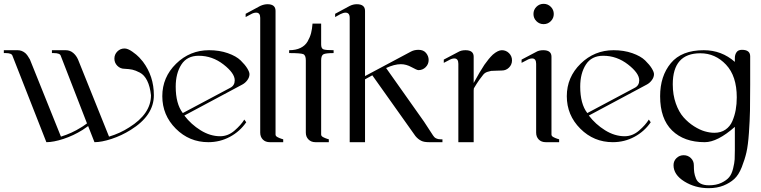

<svg xmlns="http://www.w3.org/2000/svg" viewBox="-26 -742 3973 1002"><path d="M624 -489Q641 -489 664.5 -472.5Q688 -456 701 -442Q714 -428 720 -420Q777 -344 777 -245Q777 -139 656 -64Q608 -34 556 -17Q504 0 467 0L434 -84Q408 -66 405 -64Q357 -34 305 -17Q253 0 216 0L39 -451Q35 -465 3 -465H-6V-480H66Q88 -480 106 -465Q118 -454 130 -432L292 -29Q348 -46 397 -77Q402 -79 428 -98L291 -451Q287 -465 254 -465H245V-480H317Q340 -480 357 -465Q372 -452 381 -432L543 -29Q600 -46 648 -77Q762 -148 762 -245Q757 -291 742 -321Q727 -351 704 -363Q681 -375 664.5 -378.5Q648 -382 624 -383Q602 -383 586.5 -398.5Q571 -414 571 -436Q571 -458 586.5 -473.5Q602 -489 624 -489Z M1249 -118 1259 -104Q1226 -56 1174 -28Q1122 0 1061 0Q962 0 891.5 -70.5Q821 -141 821 -240Q821 -339 893 -409.5Q965 -480 1065 -480Q1119 -480 1163 -464.5Q1207 -449 1230 -426.5Q1253 -404 1264.5 -385Q1276 -366 1276 -355Q1276 -339 1265 -324Q1254 -309 1239 -301L936 -139Q971 -93 1021 -62Q1071 -31 1123 -31Q1164 -31 1198 -60.5Q1232 -90 1249 -118ZM1011 -451Q950 -451 920.5 -405Q891 -359 891 -290Q891 -200 928 -152L1176 -284Q1199 -296 1199 -323Q1199 -360 1140.5 -405.5Q1082 -451 1011 -451Z M1370 -720Q1412 -720 1412 -685V-40Q1412 -36 1414.5 -32.5Q1417 -29 1423 -26Q1429 -23 1432.5 -21.5Q1436 -20 1443.5 -17.5Q1451 -15 1452 -15V0H1382Q1359 0 1345.5 -14Q1332 -28 1332 -50V-649Q1332 -676 1311 -676Q1298 -676 1284 -668L1256 -653V-670L1332 -711Q1352 -720 1370 -720Z M1605 -619H1650Q1650 -619 1650 -510Q1650 -489 1662 -484.5Q1674 -480 1715 -480V-465Q1675 -465 1662.5 -459Q1650 -453 1650 -427V-40Q1650 -36 1652.5 -32.5Q1655 -29 1661 -26Q1667 -23 1670.5 -21.5Q1674 -20 1681.5 -17.5Q1689 -15 1690 -15V0H1620Q1598 0 1584 -14Q1570 -28 1570 -50V-427Q1570 -454 1556.5 -459.5Q1543 -465 1483 -465V-480Q1518 -480 1542.5 -492Q1567 -504 1579.5 -526Q1592 -548 1597.5 -569.5Q1603 -591 1605 -619Z M1836 -720Q1879 -720 1879 -685V-345L2119 -473Q2136 -482 2158 -482Q2184 -482 2197.5 -465.5Q2211 -449 2211 -429Q2211 -407 2195.5 -391.5Q2180 -376 2158 -376Q2150 -376 2122 -391.5Q2094 -407 2066 -407Q2032 -407 1989 -387L2187 -107L2234 -35Q2246 -15 2273 -15H2283V0H2213Q2187 0 2173 -7Q2156 -15 2142 -32L1917 -349L1879 -328V0H1799V-649Q1799 -676 1777 -676Q1766 -676 1750 -668L1723 -653V-670L1799 -711Q1817 -720 1836 -720Z M2403 -480Q2446 -480 2446 -446V-309Q2478 -368 2502 -404Q2525 -437 2546 -457Q2573 -480 2593 -480Q2615 -480 2630.5 -464.5Q2646 -449 2646 -427Q2646 -405 2630.5 -389.5Q2615 -374 2593 -374Q2582 -373 2562.5 -373Q2543 -373 2537 -372Q2531 -371 2518 -367Q2505 -363 2496.5 -353Q2488 -343 2475.5 -325.5Q2463 -308 2447 -281Q2446 -278 2446 -270V0H2366V-409Q2366 -437 2345 -437Q2332 -437 2317 -428L2290 -414V-431L2366 -471Q2381 -480 2403 -480Z M2809 -480Q2852 -480 2852 -446V-40Q2852 -36 2854.5 -32.5Q2857 -29 2863 -26Q2869 -23 2872.5 -21.5Q2876 -20 2883.5 -17.5Q2891 -15 2892 -15V0H2822Q2799 0 2785.5 -14Q2772 -28 2772 -50V-409Q2772 -437 2751 -437Q2738 -437 2723 -428L2696 -414V-431L2772 -471Q2787 -480 2809 -480ZM2773.5 -706.5Q2789 -722 2811 -722Q2833 -722 2848.5 -706.5Q2864 -691 2864 -669Q2864 -647 2848.5 -631.5Q2833 -616 2811 -616Q2789 -616 2773.5 -631.5Q2758 -647 2758 -669Q2758 -691 2773.5 -706.5Z M3360 -118 3370 -104Q3337 -56 3285 -28Q3233 0 3172 0Q3073 0 3002.5 -70.5Q2932 -141 2932 -240Q2932 -339 3004 -409.5Q3076 -480 3176 -480Q3230 -480 3274 -464.5Q3318 -449 3341 -426.5Q3364 -404 3375.5 -385Q3387 -366 3387 -355Q3387 -339 3376 -324Q3365 -309 3350 -301L3047 -139Q3082 -93 3132 -62Q3182 -31 3234 -31Q3275 -31 3309 -60.5Q3343 -90 3360 -118ZM3122 -451Q3061 -451 3031.5 -405Q3002 -359 3002 -290Q3002 -200 3039 -152L3287 -284Q3310 -296 3310 -323Q3310 -360 3251.5 -405.5Q3193 -451 3122 -451Z M3672 240Q3602 240 3545.5 205Q3489 170 3489 120Q3489 98 3504.5 83Q3520 68 3542 68Q3564 68 3579.5 83Q3595 98 3595 120Q3595 142 3597 157Q3599 172 3606 189.5Q3613 207 3630 216Q3647 225 3674 225Q3712 225 3739 212Q3766 199 3779.5 182.5Q3793 166 3800 137Q3807 108 3808 89.5Q3809 71 3809 41V-80Q3718 0 3652 0Q3544 0 3481.5 -61Q3419 -122 3419 -240Q3419 -345 3475 -412.5Q3531 -480 3647 -480Q3740 -480 3809 -419V-440Q3809 -456 3817.5 -469Q3826 -482 3846 -482Q3889 -482 3889 -448V-412V-301Q3889 -216 3888 -165Q3887 -114 3882.5 -49Q3878 16 3869.5 53Q3861 90 3845 130.5Q3829 171 3806 192Q3783 213 3749.5 226.5Q3716 240 3672 240ZM3485 -302Q3485 -247 3501 -202Q3517 -157 3541.5 -129.5Q3566 -102 3596 -83Q3626 -64 3652.5 -56.5Q3679 -49 3702 -49Q3736 -49 3760 -65.5Q3784 -82 3796 -110Q3808 -138 3813.5 -168.5Q3819 -199 3819 -234Q3819 -345 3763 -404.5Q3707 -464 3629 -464Q3485 -464 3485 -302Z"/></svg>

Font: kawoszeh
Style: Medium
Weight: 500
Version: Version 000.030